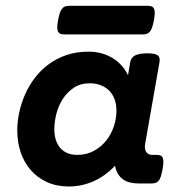

<svg xmlns="http://www.w3.org/2000/svg" viewBox="-20 -643 640 673"><path d="M383.3 -62Q347.2 -24.4 305.9 -6.8Q264.6 10.7 221.7 10.7Q178.7 10.7 145 -4.6Q111.3 -20 88.1 -46.4Q64.9 -72.8 52.7 -108.6Q40.5 -144.5 40.5 -185.5Q40.5 -216.3 47.4 -248.8Q54.2 -281.2 67.9 -312Q81.5 -342.8 102.1 -369.9Q122.6 -397 150.4 -417.5Q178.2 -438 212.9 -450Q247.6 -461.9 290 -461.9Q337.4 -461.9 373.8 -439.9Q410.2 -418 428.7 -379.4L436.5 -425.3Q439.5 -441.9 454.1 -449Q468.8 -456.1 496.6 -456.1Q523.9 -456.1 533 -449Q542 -441.9 539.1 -425.3L489.3 -141.6Q485.4 -122.1 491.9 -111.1Q498.5 -100.1 514.2 -100.1H528.3Q536.6 -100.1 542 -98.1Q547.4 -96.2 550 -90.6Q552.7 -85 552.7 -75.2Q552.7 -65.4 549.8 -49.8Q546.9 -34.2 543.7 -24.4Q540.5 -14.6 535.9 -9.3Q531.2 -3.9 525.1 -2Q519 0 510.7 0H464.4Q449.7 0 436.3 -3.2Q422.9 -6.3 412.1 -13.7Q401.4 -21 393.8 -33Q386.2 -44.9 383.3 -62ZM251 -100.1Q283.7 -100.1 309.3 -114.3Q335 -128.4 352.5 -150.6Q370.1 -172.9 379.2 -200.4Q388.2 -228 388.2 -254.9Q388.2 -278.3 381.1 -296.4Q374 -314.5 361.6 -326.4Q349.1 -338.4 332 -344.7Q314.9 -351.1 294.9 -351.1Q261.7 -351.1 238 -335Q214.4 -318.8 199.2 -294.7Q184.1 -270.5 177.2 -242.4Q170.4 -214.4 170.4 -190.9Q170.4 -148.4 191.4 -124.3Q212.4 -100.1 251 -100.1ZM497.6 -622.6Q505.9 -622.6 511.2 -620.6Q516.6 -618.7 519.5 -613Q522.5 -607.4 522.5 -597.7Q522.5 -587.9 519.5 -572.3Q516.6 -556.6 513.2 -546.9Q509.8 -537.1 505.1 -531.7Q500.5 -526.4 494.4 -524.4Q488.3 -522.5 480 -522.5H205.6Q197.3 -522.5 191.9 -524.4Q186.5 -526.4 183.6 -531.7Q180.7 -537.1 180.7 -546.9Q180.7 -556.6 183.6 -572.3Q186.5 -587.9 189.9 -597.7Q193.4 -607.4 198 -613Q202.6 -618.7 208.7 -620.6Q214.8 -622.6 223.1 -622.6Z"/></svg>

Font: Courier Prime
Style: Bold Italic
Weight: 700
Monospace: yes
Designer: Alan Dague-Greene
Foundry: Quote-Unquote Apps
Version: Version 1.202